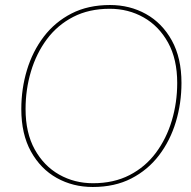

<svg xmlns="http://www.w3.org/2000/svg" viewBox="-20 -735 762 766"><path d="M350 11Q271 11 206.5 -25Q142 -61 103.5 -130.5Q65 -200 65 -300Q65 -381 87.5 -455.5Q110 -530 154.5 -588.5Q199 -647 265 -681Q331 -715 419 -715Q498 -715 562.5 -679Q627 -643 665.5 -573.5Q704 -504 704 -404Q704 -323 681.5 -248.5Q659 -174 614.5 -115.5Q570 -57 504 -23Q438 11 350 11ZM351 -4Q434 -4 497 -36.5Q560 -69 602 -125.5Q644 -182 665.5 -254Q687 -326 687 -404Q687 -499 650.5 -565Q614 -631 553 -665.5Q492 -700 418 -700Q335 -700 272 -667.5Q209 -635 167 -578.5Q125 -522 103.5 -450Q82 -378 82 -300Q82 -205 118.5 -139Q155 -73 216 -38.5Q277 -4 351 -4Z"/></svg>

Font: Prodigy Sans Thin
Style: Italic
Weight: 100
Italic angle: -13°
Designer: Wei Huang
Foundry: Wei Huang
Version: Version 1.003; ttfautohint (v1.8.3)